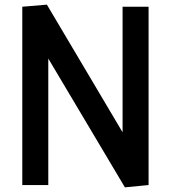

<svg xmlns="http://www.w3.org/2000/svg" viewBox="-20 -797 737 827"><path d="M518 10 176 -565H188V0H76V-768L182 -777L517 -212H508V-768H620V0Z"/></svg>

Font: Yaldevi SemiBold
Style: Regular
Weight: 600
Designer: Sol Matas, Rajitha Manaperi, Kosala Senevirathne
Foundry: Mooniak
Version: Version 1.100